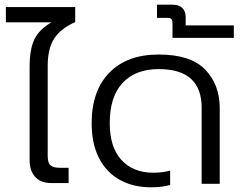

<svg xmlns="http://www.w3.org/2000/svg" viewBox="-20 -782 1025 817"><path d="M106 -101V-497Q106 -573 126.5 -615Q147 -657 199 -687H5V-752H300V-688Q239 -661 211 -618.5Q183 -576 183 -502V-118Q183 -89 195 -78.5Q207 -68 235 -68H272V-3H199Q154 -3 130 -29Q106 -55 106 -101Z M370 -258Q370 -396 445.5 -473Q521 -550 655 -550Q792 -550 853.5 -485.5Q915 -421 915 -323V0H838V-324Q838 -488 655 -488Q557 -488 502 -429.5Q447 -371 447 -258Q447 -155 497 -101Q547 -47 633 -47Q670 -47 704 -56V5Q671 15 622 15Q547 15 490 -16.5Q433 -48 401.5 -109Q370 -170 370 -258Z M714 -683Q714 -696 709.5 -701Q705 -706 692 -706H648V-762H713Q743 -762 756.5 -747.5Q770 -733 770 -711V-674H975V-621H714Z"/></svg>

Font: Prompt Light
Style: Regular
Weight: 300
Designer: Katatrad Team
Foundry: CadsonDemak
Version: Version 1.001